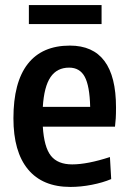

<svg xmlns="http://www.w3.org/2000/svg" viewBox="-20 -729 510 758"><path d="M258 9Q148 9 90.5 -60.5Q33 -130 33 -262Q33 -404 89.5 -476.5Q146 -549 256 -549Q438 -549 438 -305Q438 -278 437 -262Q436 -246 434 -229H149Q154 -148 181 -114Q208 -80 265 -80Q325 -80 414 -109L419 -22Q386 -8 342.5 0.5Q299 9 258 9ZM253 -462Q205 -462 179.5 -424.5Q154 -387 149 -307H336Q334 -390 314.5 -426Q295 -462 253 -462ZM94 -709H381V-634H94Z"/></svg>

Font: Encode Sans Compressed
Style: SemiBold
Weight: 600
Designer: Pablo Impallari, Andres Torresi
Foundry: Pablo Impallari, Andres Torresi
Version: Version 1.000; ttfautohint (v1.00) -l 8 -r 50 -G 200 -x 14 -